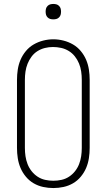

<svg xmlns="http://www.w3.org/2000/svg" viewBox="-20 -944 540 972"><path d="M250 8Q224 8 198.5 2.5Q173 -3 150.5 -16Q128 -29 111 -49.5Q94 -70 84 -93.5Q74 -117 70 -143Q66 -169 66 -195V-540Q66 -566 70 -592Q74 -618 84 -641.5Q94 -665 111 -685.5Q128 -706 150.5 -719Q173 -732 198.5 -738.5Q224 -745 250 -745Q276 -745 301.5 -738.5Q327 -732 349.5 -719Q372 -706 389 -685.5Q406 -665 416 -641.5Q426 -618 430 -592Q434 -566 434 -540V-195Q434 -169 430 -143Q426 -117 416 -93.5Q406 -70 389 -49.5Q372 -29 349.5 -16Q327 -3 301.5 2.5Q276 8 250 8ZM250 -29Q271 -29 291.5 -33.5Q312 -38 329.5 -49.5Q347 -61 360 -77.5Q373 -94 380.5 -113.5Q388 -133 391 -153.5Q394 -174 394 -195V-540Q394 -561 391 -582Q388 -603 380 -622.5Q372 -642 359 -658.5Q346 -675 328 -686Q310 -697 289.5 -701.5Q269 -706 248 -706Q227 -706 207 -701Q187 -696 169.5 -685Q152 -674 139.5 -657Q127 -640 119.5 -621Q112 -602 109 -581.5Q106 -561 106 -540V-195Q106 -174 109 -153.5Q112 -133 119.5 -113.5Q127 -94 140 -77.5Q153 -61 170.5 -49.5Q188 -38 208.5 -33.5Q229 -29 250 -29ZM250 -846Q242 -846 234.5 -848Q227 -850 221 -856Q215 -862 213 -869.5Q211 -877 211 -885Q211 -893 213 -900.5Q215 -908 221 -914Q227 -920 234.5 -922Q242 -924 250 -924Q258 -924 265.5 -922Q273 -920 279 -914Q285 -908 287 -900.5Q289 -893 289 -885Q289 -877 287 -869.5Q285 -862 279 -856Q273 -850 265.5 -848Q258 -846 250 -846Z"/></svg>

Font: Iosevka Slab Extralight
Style: Regular
Weight: 200
Monospace: yes
Designer: Belleve Invis
Foundry: Belleve Invis
Version: Version 11.1.1; ttfautohint (v1.8.3)